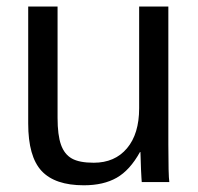

<svg xmlns="http://www.w3.org/2000/svg" viewBox="-20 -548 596 578"><path d="M153.3 -528.3V-193.4Q153.3 -141.1 163.6 -112.3Q173.8 -83.5 196.3 -70.8Q218.8 -58.1 262.2 -58.1Q325.7 -58.1 362.3 -101.6Q398.9 -145 398.9 -222.2V-528.3H486.8V-112.8Q486.8 -20.5 489.7 0H406.7Q406.2 -2.4 405.8 -13.2Q405.3 -23.9 404.5 -37.8Q403.8 -51.8 402.8 -90.3H401.4Q371.1 -35.6 331.3 -12.9Q291.5 9.8 232.4 9.8Q145.5 9.8 105.2 -33.4Q64.9 -76.7 64.9 -176.3V-528.3Z"/></svg>

Font: TypoPRO Liberation Sans
Style: Regular
Weight: 400
Designer: Steve Matteson
Foundry: Ascender Corporation
Version: Version 2.00.1